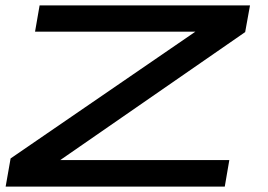

<svg xmlns="http://www.w3.org/2000/svg" viewBox="-20 -695 998 715"><path d="M1 0H817L834 -99H204.5L893 -575.5L911 -675H127.5L110.5 -577H707.5L19.5 -105Z"/></svg>

Font: Anybody ExtraExpanded Medium
Style: Italic
Weight: 500
Width: 8
Italic angle: -10°
Version: Version 1.113;gftools[0.9.25]